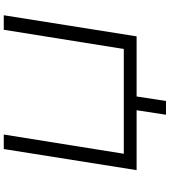

<svg xmlns="http://www.w3.org/2000/svg" viewBox="39 -784 901 1019"><g transform="rotate(-90 489.5 -274.5)"><path d="M390 156 414 0H96L208 -705H285L183 -68H739L841 -705H918L806 0H487L463 156Z"/></g></svg>

Font: Nunito Sans 7pt Expanded Light
Style: Italic
Weight: 300
Width: 7
Italic angle: -9°
Designer: Vernon Adams
Foundry: Vernon Adams
Version: Version 3.101;gftools[0.9.27]